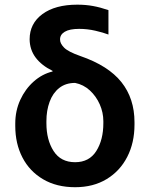

<svg xmlns="http://www.w3.org/2000/svg" viewBox="-20 -780 631 810"><path d="M105 -614.3Q105 -680.7 158.9 -720.5Q212.9 -760.3 306.2 -760.3Q341.8 -760.3 372.6 -754.6Q403.3 -749 437.5 -737.3V-634.3Q416 -642.6 382.3 -650.4Q348.6 -658.2 314 -658.2Q273.4 -658.2 253.2 -646Q232.9 -633.8 233.4 -613.3Q232.9 -597.2 250.2 -579.3Q267.6 -561.5 319.3 -543.5Q437 -502.9 492.2 -433.6Q547.4 -364.3 547.4 -264.2V-254.4Q547.4 -177.7 516.8 -118.2Q486.3 -58.6 429.9 -24.4Q373.5 9.8 296.9 9.8Q218.8 9.8 161.9 -23.7Q105 -57.1 74.7 -115.5Q44.4 -173.8 44.4 -249V-258.8Q44.4 -312.5 65.4 -358.4Q86.4 -404.3 122.1 -436Q157.7 -467.8 202.1 -478.5L201.2 -481.4Q155.3 -503.9 130.4 -537.1Q105.5 -570.3 105 -614.3ZM175.8 -269V-260.3Q175.8 -189.9 206.1 -142.8Q236.3 -95.7 296.9 -95.7Q356.4 -95.7 386.2 -142.8Q416 -189.9 416 -260.3V-269Q416 -305.2 400.9 -339.6Q385.7 -374 358.9 -398.7Q332 -423.3 296.9 -430.2Q256.8 -430.2 229.7 -408.7Q202.6 -387.2 189.2 -350.3Q175.8 -313.5 175.8 -269Z"/></svg>

Font: Inter Display Semi Bold
Style: Regular
Weight: 600
Designer: Rasmus Andersson
Foundry: rsms
Version: Version 4.000;git-37864ae